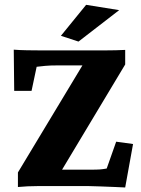

<svg xmlns="http://www.w3.org/2000/svg" viewBox="-20 -786 597 811"><path d="M508.8 5.9Q496.1 4.9 466.8 3.9Q437.5 2.9 405.8 1.5Q374 0 354.5 0H139.6Q118.2 0 96.7 1Q75.2 2 55.7 3.9V-57.6L356.4 -556.6V-509.8H225.6Q190.4 -509.8 170.9 -507.8Q151.4 -505.9 134.8 -503.9L113.3 -402.3H40L38.1 -576.2Q62.5 -574.2 93.8 -573.7Q125 -573.2 143.6 -573.2H429.7Q449.2 -573.2 469.2 -573.7Q489.3 -574.2 508.8 -575.2V-513.7L215.8 -25.4V-69.3H361.3Q389.6 -69.3 402.3 -70.3Q415 -71.3 430.7 -74.2L470.7 -187.5L542 -177.7ZM311.5 -610.4 237.3 -634.8 343.8 -765.6 483.4 -743.2Z"/></svg>

Font: Crimson Pro Black
Style: Regular
Weight: 900
Designer: Jacques Le Bailly
Foundry: Baron von Fonthausen
Version: Version 1.003